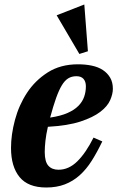

<svg xmlns="http://www.w3.org/2000/svg" viewBox="-20 -822 522 854"><path d="M186 12Q105 12 67 -34.5Q29 -81 29 -164Q29 -223 46.5 -288.5Q64 -354 100 -409Q136 -464 192.5 -500Q249 -536 327 -536Q360 -536 388.5 -530Q417 -524 437.5 -510.5Q458 -497 470 -476.5Q482 -456 482 -427Q482 -404 470 -376.5Q458 -349 426 -324.5Q394 -300 338 -281.5Q282 -263 193 -258Q185 -223 182 -195Q179 -167 179 -146Q179 -103 195 -85Q211 -67 240 -67Q286 -67 324 -104.5Q362 -142 396 -210L435 -193Q412 -145 388 -107Q364 -69 334.5 -42.5Q305 -16 268.5 -2Q232 12 186 12ZM203 -299Q250 -306 280.5 -319.5Q311 -333 329 -351.5Q347 -370 354.5 -392Q362 -414 362 -438Q362 -459 351.5 -471Q341 -483 320 -483Q299 -483 283.5 -473.5Q268 -464 255 -442.5Q242 -421 229.5 -386Q217 -351 203 -299ZM232 -754 355 -802 371 -594 333 -582Z"/></svg>

Font: IBM Plex Serif
Style: Bold Italic
Weight: 700
Italic angle: -14°
Designer: Mike Abbink, Paul van der Laan, Pieter van Rosmalen
Foundry: Bold Monday
Version: Version 3.001